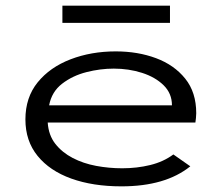

<svg xmlns="http://www.w3.org/2000/svg" viewBox="-20 -650 790 680"><path d="M410 10Q309 10 232.5 -17.5Q156 -45 113 -98Q70 -151 70 -227Q70 -305 113.5 -358.5Q157 -412 230 -440Q303 -468 390 -468Q468 -468 532.5 -444Q597 -420 636 -371.5Q675 -323 675 -249Q675 -240 674 -232Q673 -224 672 -216H149Q152 -171 176 -140.5Q200 -110 237.5 -90.5Q275 -71 320.5 -62.5Q366 -54 413 -54Q465 -54 512 -65.5Q559 -77 594 -103L654 -61Q566 10 410 10ZM154 -277H589Q589 -319 559.5 -348Q530 -377 483 -392Q436 -407 383 -407Q335 -407 286 -394.5Q237 -382 200 -353.5Q163 -325 154 -277ZM201 -569V-630H582V-569Z"/></svg>

Font: Inconsolata ExtraExpanded Thin
Style: Regular
Weight: 100
Width: 8
Monospace: yes
Designer: Raph Levien, Cyreal, Brenton Simpson
Foundry: Raph Levien, Cyreal, Google
Version: Version 3.100; ttfautohint (v1.8.4.7-5d5b)